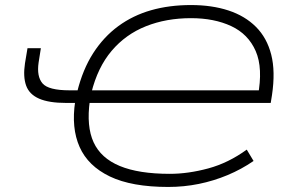

<svg xmlns="http://www.w3.org/2000/svg" viewBox="-20 -733 1181 761"><path d="M647 8Q502 8 415.5 -33.5Q329 -75 295.5 -150.5Q262 -226 278 -331L288 -325H242Q174 -325 135 -342Q96 -359 83.5 -394Q71 -429 79 -482L89 -542H142L133 -485Q125 -430 148.5 -402.5Q172 -375 256 -375H299L286 -369Q308 -458 349.5 -522.5Q391 -587 449 -629.5Q507 -672 579 -692.5Q651 -713 737 -713Q820 -713 885.5 -691.5Q951 -670 994.5 -626.5Q1038 -583 1055 -516.5Q1072 -450 1058 -356L1053 -325H325L336 -333Q322 -232 351 -169Q380 -106 455 -75Q530 -44 653 -44Q726 -44 805.5 -65.5Q885 -87 958 -140L985 -95Q937 -62 882 -39Q827 -16 768 -4Q709 8 647 8ZM737 -661Q639 -661 558.5 -629Q478 -597 422.5 -531.5Q367 -466 342 -365L336 -375H1019L1002 -352Q1023 -463 993.5 -530.5Q964 -598 896.5 -629.5Q829 -661 737 -661Z"/></svg>

Font: Nunito Sans 7pt Expanded ExtraLight
Style: Italic
Weight: 250
Width: 7
Italic angle: -9°
Designer: Vernon Adams
Foundry: Vernon Adams
Version: Version 3.101;gftools[0.9.27]